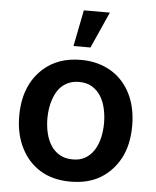

<svg xmlns="http://www.w3.org/2000/svg" viewBox="-55 -828 718 885"><g transform="rotate(5 304.0 -385.0)"><path d="M304 10.7Q221.6 10.7 163.7 -24.9Q106.2 -60.4 74.9 -123.2Q42.6 -186.4 42.6 -270.6Q42.6 -412.3 129.6 -491.1Q197.4 -552.6 304 -552.6Q345.9 -552.6 381.4 -542.8Q416.9 -533 445.7 -515.4Q474.4 -497.9 496.4 -473.2Q518.5 -448.5 533.4 -418.7Q565.3 -355.1 565.3 -270.6Q565.3 -182.9 532.7 -120.7Q500 -58.9 443 -24.1Q386 10.7 304 10.7ZM304.7 -92.3Q338.1 -91.6 362.6 -105.8Q387.1 -120 403.1 -144.5Q419 -169 427 -201.7Q435 -234.4 435 -271Q435 -305.8 427.7 -338.2Q420.5 -370.7 404.7 -395.8Q388.8 -420.8 364.2 -435.7Q339.5 -450.6 304.7 -450.6Q281.6 -450.6 263 -444.1Q244.3 -437.5 229.8 -425.8Q215.2 -414.1 204.7 -397.5Q194.2 -381 187.5 -361.5Q172.9 -320 172.9 -271Q172.9 -235.8 180.4 -203.5Q187.9 -171.2 203.7 -146.5Q219.5 -121.8 244.5 -107.1Q269.5 -92.3 304.7 -92.3ZM342.3 -613.3H263.8L296.9 -781.2H417.3Z"/></g></svg>

Font: Linik Sans SemiBold
Style: Regular
Weight: 600
Designer: Fonts by Rasmus Andersson / Changes by Cristiano Sobral with parts from Marc Monis
Foundry: rsms
Version: Version 3.020; ttfautohint (v1.6)